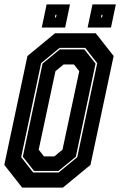

<svg xmlns="http://www.w3.org/2000/svg" viewBox="-22 -851 546 871"><path d="M78.5 0 -2.5 -103 102.5 -597 227.5 -700H412.5L493.5 -597L388.5 -103L263.5 0ZM128.5 -68.5H244L328.5 -138L419 -564.5L364.5 -634H248.5L164.5 -564.5L74 -138ZM132.5 -75.5 81.5 -140 171 -562.5 249.5 -627H360.5L411.5 -562.5L322 -140L243 -75.5ZM177.5 -141.5H224.5L261.5 -172L337.5 -528L313.5 -558.5H266.5L229.5 -528L153.5 -172ZM375.5 -726 397.5 -831H503.5L481.5 -726ZM167.5 -726 189.5 -831H295.5L273.5 -726ZM227 -772H232L234.5 -784H229.5ZM436 -772H441L443.5 -784H438.5Z"/></svg>

Font: Tourney Condensed ExtraBold
Style: Italic
Weight: 800
Width: 3
Italic angle: -12°
Designer: Tyler Finck
Foundry: Etcetera Type Co
Version: Version 1.010; ttfautohint (v1.8.3)